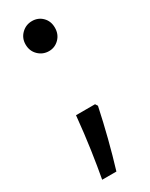

<svg xmlns="http://www.w3.org/2000/svg" viewBox="-183 -573 593 760"><g transform="rotate(-30 113.5 -193.5)"><path d="M46 -467Q46 -496 66 -515.5Q86 -535 114 -535Q142 -535 161 -516Q180 -497 180 -467Q180 -437 160.5 -417.5Q141 -398 114 -398Q86 -398 66 -417.5Q46 -437 46 -467ZM166 -125 173 -114Q144 23 106 148H41Q51 94 61 25.5Q71 -43 79 -125Z"/></g></svg>

Font: CMG Sans Medium
Style: Regular
Weight: 500
Designer: Julieta Ulanovsky
Foundry: Julieta Ulanovsky
Version: Version 7.200